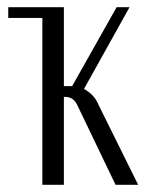

<svg xmlns="http://www.w3.org/2000/svg" viewBox="-20 -515 405 535"><path d="M194 -225Q183 -245 162 -245H158V0H98V-495H158V-275H181L305 -495H341L214 -267Q226 -261 237 -250Q248 -239 255 -222L365 0H302ZM3 -495H98V-465H3Z"/></svg>

Font: Moniqa Paragraph
Style: Regular
Weight: 400
Designer: Rajesh Rajput
Foundry: Rajesh Rajput
Version: Version 1.000